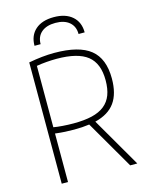

<svg xmlns="http://www.w3.org/2000/svg" viewBox="-138 -1039 869 1124"><g transform="rotate(-15 296.5 -477.0)"><path d="M338 -293Q296 -287 246 -287Q220 -287 191.5 -288.5Q163 -290 131 -294V0H93V-735Q135 -743 173.5 -747Q212 -751 248 -751Q398 -751 467 -695.5Q536 -640 536 -519Q536 -427 497.5 -373.5Q459 -320 377 -300L551 0H508ZM252 -323Q317 -323 363.5 -334Q410 -345 440 -369Q470 -393 484 -430Q498 -467 498 -519Q498 -621 439.5 -667.5Q381 -714 252 -714Q224 -714 192 -711.5Q160 -709 131 -704V-332Q152 -328 186 -325.5Q220 -323 252 -323ZM415 -821Q415 -867 384.5 -893Q354 -919 300 -919Q246 -919 215.5 -893Q185 -867 185 -821H148Q148 -883 188 -918.5Q228 -954 300 -954Q371 -954 411.5 -918.5Q452 -883 452 -821Z"/></g></svg>

Font: Encode Sans Narrow
Style: Thin
Weight: 250
Designer: Pablo Impallari, Andres Torresi
Foundry: Pablo Impallari, Andres Torresi
Version: Version 1.000; ttfautohint (v1.00) -l 8 -r 50 -G 200 -x 14 -